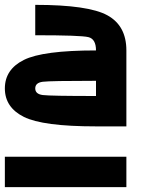

<svg xmlns="http://www.w3.org/2000/svg" viewBox="-20 -895 665 790"><path d="M500 -250V-125H0V-250ZM375 -500V-562.5Q187.5 -562.5 156.2 -558.6Q125 -554.7 125 -531.2Q125 -507.8 156.2 -503.9Q187.5 -500 375 -500ZM500 -687.5V-375H375Q156.2 -375 78.1 -414.1Q0 -453.1 0 -531.2Q0 -609.4 78.1 -648.4Q156.2 -687.5 375 -687.5Q375 -734.4 343.8 -742.2Q312.5 -750 125 -750V-875Q343.8 -875 421.9 -832Q500 -789.1 500 -687.5Z"/></svg>

Font: CraftyPE
Style: Regular
Weight: 400
Designer: Erek Butcher
Foundry: Haunted Coop
Version: Version 0.018;April 4, 2024;FontCreator 15.0.0.2962 64-bit